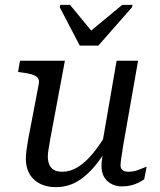

<svg xmlns="http://www.w3.org/2000/svg" viewBox="-20 -757 656 787"><path d="M307 -570H383L521 -727L523 -737H481L342 -622L361 -623L267 -737H227L225 -727ZM186 -187Q182 -162 179 -145Q176 -128 176 -116Q176 -97 182 -82.5Q188 -68 201 -60.5Q214 -53 236 -53Q268 -53 299 -72Q330 -91 361.5 -129Q393 -167 425 -224L449 -199Q415 -136 379 -89Q343 -42 301.5 -16Q260 10 209 10Q153 10 119.5 -21Q86 -52 86 -107Q86 -121 88.5 -140Q91 -159 95 -183L139 -413Q142 -429 134.5 -438Q127 -447 110.5 -452Q94 -457 69 -460L54 -462L62 -508H246ZM485 -161Q482 -140 479.5 -124.5Q477 -109 475.5 -98Q474 -87 474 -80Q474 -67 482 -60Q490 -53 506 -53Q529 -53 551 -62Q573 -71 581 -74L571 -22Q561 -15 547 -8Q533 -1 516.5 3Q500 7 480 7Q444 7 420 -15Q396 -37 396 -77Q396 -86 397 -95.5Q398 -105 400 -116Q402 -127 405 -141L395 -144L458 -508H546Z"/></svg>

Font: Roboto Serif 20pt
Style: Italic
Weight: 400
Italic angle: -10°
Designer: Greg Gazdowicz
Foundry: Commercial Type
Version: Version 1.008